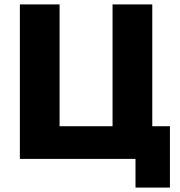

<svg xmlns="http://www.w3.org/2000/svg" viewBox="-20 -720 815 870"><path d="M594 130V0H70V-700H250V-148H490V-700H670V-148H750V130Z"/></svg>

Font: Golos Text VF
Style: Regular
Weight: 400
Designer: A.Korolkova, Vitaly Kuzmin
Foundry: ParaType Ltd
Version: Version 2.003